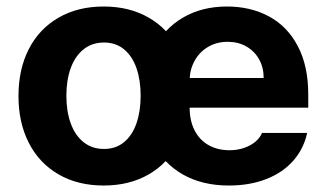

<svg xmlns="http://www.w3.org/2000/svg" viewBox="-20 -557 984 587"><path d="M36.5 -263.2Q36.5 -345.3 68.1 -407Q99.8 -468.8 158.8 -502.9Q217.9 -537.1 296.9 -537.1Q375.9 -537.1 435 -502.9Q494.1 -468.8 525.6 -407Q557 -345.3 557 -263.2Q557 -182.2 525.6 -120.2Q494.1 -58.2 435 -24Q375.9 10.2 296.9 10.2Q217.9 10.2 158.8 -24Q99.8 -58.2 68.1 -120.2Q36.5 -182.2 36.5 -263.2ZM410 -264.4Q410 -311.3 397.4 -348.1Q384.7 -385 359.5 -406Q334.3 -427 298 -427Q261.2 -427 235.2 -406Q209.2 -385 196.1 -348.4Q182.9 -311.9 182.9 -264.4Q182.9 -216.9 196.1 -180.2Q209.2 -143.6 235.2 -122.6Q261.2 -101.6 298 -101.6Q334.3 -101.6 359.5 -122.6Q384.7 -143.6 397.4 -180.5Q410 -217.4 410 -264.4ZM417.2 -262.4Q417.2 -344 449.1 -406.4Q481.1 -468.9 539.1 -503Q597.2 -537.1 674 -537.1Q745.6 -537.1 801.8 -507.1Q858 -477.2 890.2 -416.5Q922.4 -355.8 922.4 -268.6V-227.9H476.4V-318.5H786.1Q786.1 -350.8 772.1 -375.7Q758.1 -400.7 733.1 -415Q708.2 -429.2 676.2 -429.2Q642.6 -429.2 616.3 -413.7Q590 -398.2 575.2 -371.5Q560.3 -344.8 559.8 -313V-228.1Q559.8 -188.3 574.8 -158.7Q589.8 -129.1 617.5 -113.4Q645.2 -97.7 681.8 -97.7Q706 -97.7 726 -104.7Q746 -111.6 760.1 -123.1Q774.1 -134.6 781.1 -150.6H919.1Q908.6 -102.2 876.8 -65.9Q845 -29.5 794.4 -9.7Q743.8 10.2 679.6 10.2Q599.5 10.2 540.3 -22.9Q481.1 -56.1 449.1 -117.6Q417.2 -179.1 417.2 -262.4Z"/></svg>

Font: Pretendard GOV Variable
Style: Regular
Weight: 400
Designer: Base glyphs from Inter by Rasmus Andersson; Hangul glyphs from Noto Sans CJK(Source Han Sans) by Jang Soo-young and Kang
Foundry: Kil Hyung-jin
Version: Version 1.307;Glyphs 3.2 (3192)